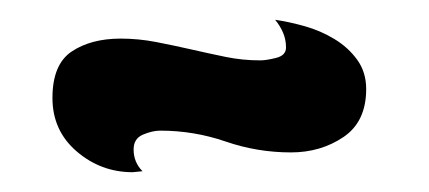

<svg xmlns="http://www.w3.org/2000/svg" viewBox="-20 -354 433 194"><path d="M274 -200Q240 -200 208 -211Q176 -222 142 -222Q134 -222 124.5 -218Q115 -214 115 -203Q115 -190 124 -181L114 -180Q82 -180 57.5 -201Q33 -222 33 -255Q33 -289 52.5 -302Q72 -315 102 -315Q120 -315 138 -311.5Q156 -308 173.5 -304Q191 -300 208 -296.5Q225 -293 243 -293Q249 -293 259 -295.5Q269 -298 269 -306Q269 -314 266 -321Q263 -328 258 -334Q272 -332 288 -327.5Q304 -323 318 -314.5Q332 -306 341 -293.5Q350 -281 350 -264Q350 -231 327 -215.5Q304 -200 274 -200Z"/></svg>

Font: Gloria
Style: Regular
Weight: 400
Designer: Peter Wiegel
Foundry: Peter Wiegel
Version: Version 1.000